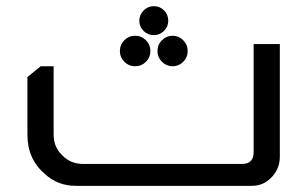

<svg xmlns="http://www.w3.org/2000/svg" viewBox="-20 -603 997 623"><path d="M479 -583Q499 -583 512.5 -569Q526 -555 526 -536Q526 -516 512 -502.5Q498 -489 479 -489Q460 -489 446 -502.5Q432 -516 432 -536Q432 -555 446 -569Q460 -583 479 -583ZM418 -487Q439 -487 453.5 -472.5Q468 -458 468 -437Q468 -417 453.5 -402.5Q439 -388 418 -388Q398 -388 383.5 -402.5Q369 -417 369 -437Q369 -458 383.5 -472.5Q398 -487 418 -487ZM540 -487Q560 -487 574.5 -472.5Q589 -458 589 -437Q589 -417 574.5 -402.5Q560 -388 540 -388Q520 -388 505.5 -402.5Q491 -417 491 -437Q491 -458 505.5 -472.5Q520 -487 540 -487ZM888 -460V-95Q888 -59 866 -33Q838 0 798 0H226Q168 0 126 -38Q69 -87 69 -165V-353L112 -388H154V-165Q154 -126 182 -99Q209 -71 250 -71H765Q803 -71 803 -109V-460Z"/></svg>

Font: Almarai
Style: Regular
Weight: 400
Designer: Boutros International 2019
Foundry: Created by Boutros International 2019
Version: Version 1.10